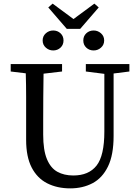

<svg xmlns="http://www.w3.org/2000/svg" viewBox="-20 -1023 767 1058"><path d="M453 -629V-670H693V-629L606 -618V-274Q606 -169 575 -105.5Q544 -42 490 -13.5Q436 15 367 15Q295 15 240 -13Q185 -41 154.5 -100Q124 -159 124 -252V-360Q124 -425 124 -490Q124 -555 122 -619L39 -629V-670H322V-629L220 -617Q219 -554 218.5 -489.5Q218 -425 218 -360V-281Q218 -196 238.5 -146.5Q259 -97 296 -76.5Q333 -56 384 -56Q469 -56 512 -110.5Q555 -165 555 -298V-616ZM273 -745Q250 -745 232.5 -760.5Q215 -776 215 -800Q215 -824 232.5 -839.5Q250 -855 273 -855Q297 -855 313.5 -839.5Q330 -824 330 -800Q330 -776 313.5 -760.5Q297 -745 273 -745ZM496 -745Q472 -745 455.5 -760.5Q439 -776 439 -800Q439 -824 455.5 -839.5Q472 -855 496 -855Q519 -855 536.5 -839.5Q554 -824 554 -800Q554 -776 536.5 -760.5Q519 -745 496 -745ZM270 -1003 385 -918 500 -1003 524 -982 422 -864H348L246 -982Z"/></svg>

Font: Source Serif 4
Style: Regular
Weight: 400
Designer: Frank Grießhammer
Foundry: Adobe
Version: Version 4.005;hotconv 1.1.0;makeotfexe 2.6.0